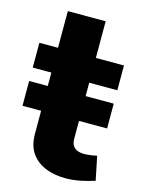

<svg xmlns="http://www.w3.org/2000/svg" viewBox="-107 -749 610 818"><g transform="rotate(15 198.0 -340.0)"><path d="M379.9 -245.6V-355H255.9V-414.1H379.9V-523.4H255.9V-685.1H88.9V-523.4H6.8V-414.1H88.9V-355H6.8V-245.6H88.9V-145.5C88.9 -109.4 96.7 -80.1 112.8 -58.1C144.5 -13.7 200.7 5.4 263.2 5.4C307.6 5.4 352.1 -5.4 390.6 -17.6L369.1 -122.6C353 -118.7 330.1 -115.2 313 -115.2C278.3 -115.2 255.9 -131.3 255.9 -165V-245.6Z"/></g></svg>

Font: Estedad ExtraBold
Style: Regular
Weight: 800
Designer: Amin Abedi
Version: Version 7.3